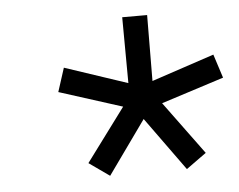

<svg xmlns="http://www.w3.org/2000/svg" viewBox="-38 -784 593 476"><g transform="rotate(-5 259.0 -545.5)"><path d="M218 -351 167 -387 265 -519 108 -569 127 -628 283 -576 282 -740H344L343 -576L499 -628L518 -569L362 -519L459 -387L409 -351L313 -484Z"/></g></svg>

Font: Be Vietnam Pro Light
Style: Italic
Weight: 300
Italic angle: -12°
Designer: Lam Bao, Tony Le, Vietanh Nguyen
Foundry: Yellow Type Foundry
Version: Version 1.002; ttfautohint (v1.8.3)